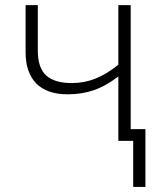

<svg xmlns="http://www.w3.org/2000/svg" viewBox="-20 -551 620 751"><path d="M127.9 -530.8V-353Q127.9 -285.6 160.6 -255.9Q193.4 -226.1 261.2 -226.1Q309.1 -226.1 352.5 -243.2Q396 -260.3 442.9 -297.9V-530.8H491.2V-45.9H548.8V180.2H501V0H442.9V-252Q394 -214.4 346.9 -198.2Q299.8 -182.1 245.1 -182.1Q163.6 -182.1 121.8 -224.6Q80.1 -267.1 80.1 -347.2V-530.8Z"/></svg>

Font: JBL Sans
Style: Light
Weight: 300
Version: Version 1.10